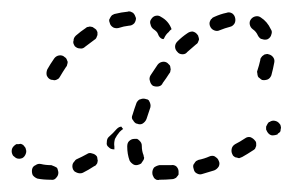

<svg xmlns="http://www.w3.org/2000/svg" viewBox="-32 -296 502 329"><path d="M267 10Q270 9 271 7Q273 5 274 3Q274 0 274 -2Q274 -7 270 -11Q266 -14 261 -13Q251 -13 241 -13Q236 -12 232 -9Q229 -5 229 0Q229 3 230 5Q231 7 232 9Q234 11 236 12Q239 13 241 12Q252 12 263 11Q265 11 267 10ZM29 -13Q24 -11 23 -6Q22 -1 24 4Q27 8 32 10Q42 12 55 12Q61 13 64 9Q68 5 68 0Q68 -2 67 -5Q67 -7 65 -9Q63 -10 61 -11Q59 -12 56 -13Q46 -13 38 -15Q33 -16 29 -13ZM343 -11Q345 -16 343 -20Q342 -23 340 -25Q339 -26 336 -28Q334 -29 332 -29Q329 -29 327 -28Q318 -24 308 -22Q306 -21 304 -20Q302 -18 301 -16Q299 -14 299 -11Q299 -9 300 -6Q301 -1 305 1Q310 4 315 2Q325 -1 335 -4Q340 -6 343 -11ZM96 -20Q94 -18 93 -16Q92 -14 92 -11Q92 -9 93 -6Q94 -4 96 -2Q98 -1 100 0Q103 1 105 1Q108 1 110 0Q120 -5 129 -11Q132 -12 133 -14Q135 -16 135 -18Q136 -21 135 -23Q135 -26 134 -28Q131 -32 126 -33Q121 -35 117 -32Q108 -27 99 -23Q97 -22 96 -20ZM197 -14Q192 -17 190 -21Q186 -32 186 -45Q186 -51 189 -54Q193 -58 198 -58Q201 -58 203 -58Q205 -57 207 -55Q209 -53 210 -51Q211 -49 211 -46Q211 -37 214 -30Q214 -28 215 -26Q215 -24 214 -22Q212 -19 210 -16Q209 -15 208 -15Q207 -14 206 -14Q201 -12 197 -14ZM9 -46Q8 -48 5 -49Q3 -50 0 -49Q-2 -49 -4 -49Q-9 -46 -11 -42Q-13 -37 -11 -32Q-10 -29 -8 -28Q-6 -26 -4 -25Q-2 -24 1 -24Q3 -24 6 -25Q10 -27 12 -32Q14 -37 12 -41V-42Q11 -44 9 -46ZM405 -41Q406 -43 407 -46Q407 -48 407 -50Q407 -53 405 -55Q402 -59 397 -61Q392 -62 388 -59Q379 -53 371 -49Q366 -46 365 -41Q364 -36 366 -32Q367 -29 369 -28Q371 -26 374 -26Q376 -25 378 -25Q381 -26 383 -27Q392 -32 401 -38Q403 -39 405 -41ZM165 -58Q168 -64 173 -70Q176 -73 179 -75Q177 -77 176 -79Q174 -79 172 -78Q170 -77 168 -75Q162 -68 154 -61Q151 -58 151 -52Q150 -47 154 -44Q156 -42 158 -41Q161 -40 164 -40Q164 -42 164 -45Q163 -51 165 -58ZM448 -70Q449 -72 449 -75Q450 -77 449 -80Q449 -82 447 -84Q444 -88 439 -89Q434 -90 430 -87H429Q427 -85 426 -83Q425 -81 424 -79Q424 -76 424 -74Q425 -72 426 -70Q429 -65 434 -64Q440 -64 444 -66V-67Q446 -68 448 -70ZM194 -95Q194 -92 196 -90Q197 -88 199 -86Q201 -84 203 -84Q208 -82 212 -84Q217 -87 219 -92Q222 -101 225 -110Q226 -112 226 -115Q226 -117 225 -120Q224 -122 223 -124Q221 -126 219 -126Q216 -127 214 -127Q211 -127 209 -126Q207 -126 205 -124Q203 -122 202 -120Q198 -109 195 -99Q194 -97 194 -95ZM225 -157Q226 -152 230 -149Q235 -147 240 -148Q245 -149 247 -154Q253 -162 258 -170Q260 -172 260 -175Q261 -177 260 -180Q260 -182 259 -184Q257 -186 255 -188Q251 -191 246 -190Q241 -189 238 -185Q232 -176 226 -167Q223 -162 225 -157ZM83 -185Q84 -188 84 -190Q83 -193 82 -195Q81 -197 79 -198Q75 -202 69 -201Q64 -200 61 -196Q54 -186 49 -177Q47 -172 48 -167Q50 -162 54 -160Q56 -159 59 -159Q61 -158 64 -159Q66 -160 68 -161Q70 -163 71 -165Q75 -172 81 -181Q83 -183 83 -185ZM436 -198Q433 -202 428 -203Q426 -204 423 -203Q421 -203 419 -201Q417 -200 416 -198Q414 -196 414 -193Q412 -184 409 -175Q408 -173 409 -170Q409 -168 410 -165Q411 -163 413 -162Q415 -160 417 -159Q422 -158 427 -160Q431 -162 433 -167Q436 -178 438 -189Q439 -194 436 -198ZM268 -216Q268 -211 272 -207Q275 -203 281 -203Q286 -203 289 -207Q297 -214 304 -220Q306 -221 307 -223Q308 -226 309 -228Q309 -231 308 -233Q308 -235 306 -237Q303 -241 298 -242Q293 -242 289 -239Q280 -233 272 -225Q268 -221 268 -216ZM133 -231Q134 -233 135 -236Q135 -238 135 -241Q134 -243 133 -245Q131 -247 129 -248Q127 -250 125 -250Q122 -251 120 -250Q117 -250 115 -248Q106 -242 98 -235Q96 -233 95 -231Q94 -229 94 -226Q93 -224 94 -221Q95 -219 96 -217Q100 -213 105 -213Q110 -212 114 -216Q122 -222 130 -228Q132 -229 133 -231ZM406 -268Q401 -267 398 -263Q395 -259 396 -254Q397 -249 401 -246Q407 -242 410 -235Q411 -233 413 -231Q415 -229 417 -229Q420 -228 422 -228Q425 -228 427 -229Q432 -232 433 -237Q435 -242 432 -246Q426 -259 415 -266Q411 -269 406 -268ZM236 -242Q234 -244 231 -246Q227 -249 226 -254Q224 -259 227 -263Q230 -268 235 -269Q240 -270 244 -267Q257 -260 262 -246Q259 -244 257 -241Q252 -237 249 -230Q249 -230 248 -229Q245 -229 242 -232Q240 -234 239 -237Q238 -240 236 -242ZM331 -264Q329 -263 328 -260Q327 -258 327 -256Q327 -253 328 -251Q330 -246 335 -244Q340 -242 344 -244Q354 -248 362 -250Q367 -251 370 -256Q372 -260 371 -265Q370 -270 366 -273Q361 -276 356 -274Q346 -272 335 -267Q332 -266 331 -264ZM198 -256Q201 -260 201 -265Q200 -268 199 -270Q198 -272 196 -274Q194 -275 192 -276Q189 -277 187 -276Q176 -275 164 -272Q162 -271 160 -270Q158 -268 157 -266Q156 -264 155 -262Q155 -259 156 -257Q157 -252 162 -249Q166 -247 171 -248Q180 -251 189 -252Q194 -252 198 -256Z"/></svg>

Font: FRB American Cursive Guidelines Dashed
Style: Italic
Weight: 400
Italic angle: -25°
Version: Version 2.0;Modular Font Editor K font №1